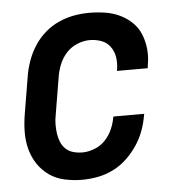

<svg xmlns="http://www.w3.org/2000/svg" viewBox="-44 -570 588 621"><g transform="rotate(-5 250.0 -260.0)"><path d="M199 8Q170 8 142 2Q114 -4 92 -19.5Q70 -35 55 -57.5Q40 -80 33 -107Q26 -134 26.5 -163Q27 -192 32 -221L52 -341Q56 -366 65 -391Q74 -416 88.5 -438.5Q103 -461 123.5 -479Q144 -497 168.5 -508Q193 -519 218 -523.5Q243 -528 268 -528Q294 -528 319.5 -524Q345 -520 367 -509.5Q389 -499 406.5 -482Q424 -465 433 -442.5Q442 -420 444.5 -394.5Q447 -369 442 -343L441 -333H341L342 -339Q345 -359 342 -378Q339 -397 328 -412Q317 -427 299 -433.5Q281 -440 262 -440Q241 -440 220 -431Q199 -422 184.5 -405.5Q170 -389 162 -368.5Q154 -348 151 -327L131 -207Q128 -192 128 -177Q128 -162 130 -147.5Q132 -133 137.5 -120Q143 -107 153 -97.5Q163 -88 177.5 -84Q192 -80 207 -80Q226 -80 246.5 -88Q267 -96 281.5 -111.5Q296 -127 304.5 -146.5Q313 -166 316 -185L317 -187H417L416 -184Q412 -159 403 -134Q394 -109 379 -86.5Q364 -64 344 -45Q324 -26 300 -14Q276 -2 250 3Q224 8 199 8Z"/></g></svg>

Font: Iosevka Semibold Oblique
Style: Regular
Weight: 600
Italic angle: -9°
Monospace: yes
Designer: Belleve Invis
Foundry: Belleve Invis
Version: Version 32.5.0; ttfautohint (v1.8.4)